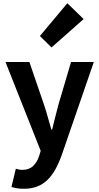

<svg xmlns="http://www.w3.org/2000/svg" viewBox="-20 -944 614 1189"><path d="M14 -560H162L251 -300Q264 -262 275 -222.5Q286 -183 298 -142H303Q313 -181 322.5 -221Q332 -261 343 -300L420 -560H561L362 17Q344 67 322.5 105.5Q301 144 273.5 170.5Q246 197 210.5 211Q175 225 128 225Q103 225 85.5 222Q68 219 51 214L78 101Q86 103 96.5 105.5Q107 108 117 108Q160 108 185 84Q210 60 222 23L232 -10ZM397 -924 498 -826 299 -650 227 -721Z"/></svg>

Font: Kinto Sans
Style: Bold
Weight: 700
Designer: Authors: Ryoko NISHIZUKA  (kana & ideographs); Paul D. Hunt (Latin, Greek & Cyrillic); Wenlong ZHANG  (bopomofo); Sandol
Foundry: Adobe Systems Incorporated, ookami Inc.
Version: Version 0.001